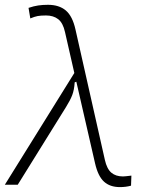

<svg xmlns="http://www.w3.org/2000/svg" viewBox="-21 -762 627 792"><path d="M473.6 9.8Q432.6 9.8 408 -12.7Q383.3 -35.2 371.1 -88.4L293.9 -424.8L287.1 -422.4Q285.2 -391.1 276.9 -369.6Q268.6 -348.1 251.5 -320.8L52.2 0H-1L285.6 -460.9L247.1 -629.9Q238.8 -667.5 219 -682.9Q199.2 -698.2 168.9 -698.2Q147 -698.2 134.3 -695.8Q121.6 -693.4 104 -686L96.7 -729.5Q118.2 -736.8 136.7 -739.5Q155.3 -742.2 176.8 -742.2Q222.7 -742.2 250.5 -718.8Q278.3 -695.3 290.5 -639.6L411.6 -102.5Q419.9 -65.4 438.2 -49.8Q456.5 -34.2 486.3 -34.2Q493.7 -34.2 521 -37.6L519.5 3.9Q498.5 9.8 473.6 9.8Z"/></svg>

Font: Cascadia Code NF ExtraLight
Style: Italic
Weight: 200
Italic angle: -10°
Monospace: yes
Designer: Aaron Bell
Foundry: Saja Typeworks
Version: Version 2404.023; ttfautohint (v1.8.4)